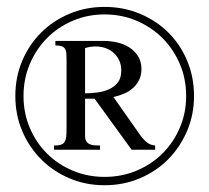

<svg xmlns="http://www.w3.org/2000/svg" viewBox="-20 -530 613 562"><path d="M547.9 -249Q547.9 -194.3 527.6 -146.7Q507.3 -99.1 472.2 -63.7Q437 -28.3 389.2 -8.1Q341.3 12.2 286.1 12.2Q231 12.2 183.3 -8.1Q135.7 -28.3 100.6 -63.5Q65.4 -98.6 45.2 -146.2Q24.9 -193.8 24.9 -249Q24.9 -304.7 45.2 -352.3Q65.4 -399.9 100.6 -434.8Q135.7 -469.7 183.3 -489.7Q231 -509.8 286.1 -509.8Q341.8 -509.8 389.6 -489.7Q437.5 -469.7 472.7 -434.8Q507.8 -399.9 527.8 -352.3Q547.9 -304.7 547.9 -249ZM524.9 -249Q524.9 -299.3 506.3 -342.8Q487.8 -386.2 455.6 -418.5Q423.3 -450.7 379.9 -469.2Q336.4 -487.8 286.1 -487.8Q236.3 -487.8 192.9 -469.2Q149.4 -450.7 117.4 -418.2Q85.4 -385.7 67.1 -342.3Q48.8 -298.8 48.8 -249Q48.8 -199.2 67.1 -156Q85.4 -112.8 117.4 -80.8Q149.4 -48.8 192.9 -30.5Q236.3 -12.2 286.1 -12.2Q336.4 -12.2 379.9 -30.5Q423.3 -48.8 455.6 -80.8Q487.8 -112.8 506.3 -156Q524.9 -199.2 524.9 -249ZM365.2 -91.8 256.8 -241.2H229V-131.8Q229 -122.6 232.4 -116.9Q235.8 -111.3 241.7 -108.4Q247.6 -105.5 255.6 -104.7Q263.7 -104 272.9 -104V-91.8H138.2V-104Q150.9 -104 158.2 -106.4Q165.5 -108.9 169.2 -114.7Q172.9 -120.6 173.8 -130.1Q174.8 -139.6 174.8 -153.8V-356.9Q174.8 -367.7 174.1 -375.2Q173.3 -382.8 169.9 -387.7Q166.5 -392.6 160.2 -394.8Q153.8 -397 142.1 -397V-410.2H284.2Q303.2 -410.2 322.8 -405.8Q342.3 -401.4 358.2 -391.4Q374 -381.3 384 -365.7Q394 -350.1 394 -328.1Q394 -309.6 387.2 -295.9Q380.4 -282.2 369.1 -272.2Q357.9 -262.2 343 -255.9Q328.1 -249.5 312 -246.1L389.2 -136.2Q398.4 -123 408.7 -114.3Q418.9 -105.5 434.1 -104V-91.8ZM335 -323.2Q335 -339.8 329.1 -352.8Q323.2 -365.7 313 -375Q302.7 -384.3 289.1 -389.2Q275.4 -394 259.8 -394Q252.4 -394 244.4 -392.8Q236.3 -391.6 229 -389.2V-256.8Q246.1 -256.8 264.9 -259.3Q283.7 -261.7 299.3 -268.8Q314.9 -275.9 325 -288.8Q335 -301.8 335 -323.2Z"/></svg>

Font: Scheherazade
Style: Regular
Weight: 400
Designer: SIL International
Foundry: SIL International
Version: Version 2.100 (build 932/914)